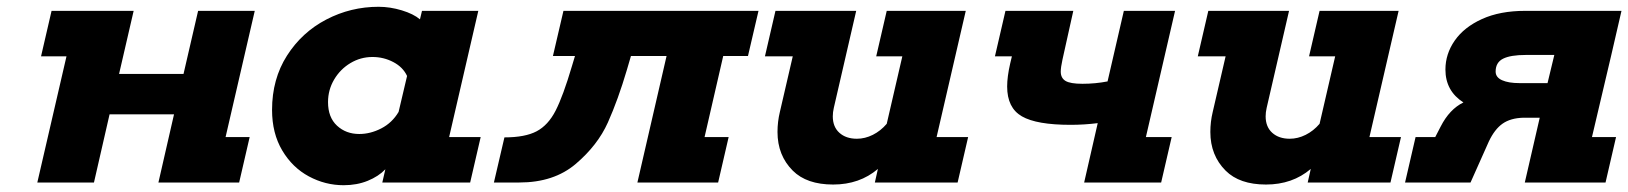

<svg xmlns="http://www.w3.org/2000/svg" viewBox="-20 -538 4800 566"><path d="M132 -506H374L331 -320H521L564 -506H731L645 -134H716L685 0H447L493 -201H303L257 0H90L176 -372H101Z M1304 -134H1397L1366 0H1107L1116 -39Q1096 -18 1064 -5Q1032 8 993 8Q939 8 890.5 -18Q842 -44 812 -94.5Q782 -145 782 -214Q782 -305 826 -374Q870 -443 942 -480.5Q1014 -518 1096 -518Q1130 -518 1164.5 -507.5Q1199 -497 1218 -481L1224 -506H1390ZM1155 -208 1180 -314Q1168 -340 1139.5 -355Q1111 -370 1078 -370Q1043 -370 1013 -352Q983 -334 965 -303.5Q947 -273 947 -237Q947 -192 973.5 -167.5Q1000 -143 1039 -143Q1072 -143 1104 -159.5Q1136 -176 1155 -208Z M1840 -373 1828 -332Q1802 -244 1772 -177Q1742 -110 1677.5 -55Q1613 0 1511 0H1436L1467 -133Q1528 -133 1562 -151Q1596 -169 1618 -212Q1640 -255 1666 -343L1675 -373H1610L1641 -506H2216L2185 -373H2112L2057 -134H2128L2097 0H1859L1945 -373Z M2827 -506 2741 -134H2834L2803 0H2559L2568 -40Q2514 6 2436 6Q2358 6 2317 -35Q2272 -80 2272 -149Q2272 -179 2279 -208L2317 -372H2235L2266 -506H2504L2438 -220Q2435 -207 2435 -195Q2435 -164 2454.5 -146.5Q2474 -129 2506 -129Q2530 -129 2553 -140.5Q2576 -152 2594 -173L2640 -372H2563L2594 -506Z M3144 -506 3112 -362Q3107 -339 3107 -327Q3107 -308 3121 -299.5Q3135 -291 3171 -291Q3209 -291 3245 -298L3293 -506H3444L3358 -134H3434L3403 0H3176L3216 -175Q3176 -170 3136 -170Q3036 -170 2992.5 -195Q2949 -220 2949 -283Q2949 -312 2958 -351L2963 -372H2913L2944 -506Z M4103 -506 4017 -134H4110L4079 0H3835L3844 -40Q3790 6 3712 6Q3634 6 3593 -35Q3548 -80 3548 -149Q3548 -179 3555 -208L3593 -372H3511L3542 -506H3780L3714 -220Q3711 -207 3711 -195Q3711 -164 3730.5 -146.5Q3750 -129 3782 -129Q3806 -129 3829 -140.5Q3852 -152 3870 -173L3916 -372H3839L3870 -506Z M4153 -134H4211L4227 -165Q4253 -216 4294 -236Q4241 -270 4241 -333Q4241 -379 4268.5 -418.5Q4296 -458 4349 -482Q4402 -506 4476 -506H4760L4730 -376L4673 -134H4744L4713 0H4475L4519 -191H4471Q4433 -190 4409.5 -173.5Q4386 -157 4369 -121L4315 0H4122ZM4542 -293 4562 -376H4478Q4433 -376 4411 -365Q4389 -354 4389 -327Q4389 -310 4408 -301.5Q4427 -293 4459 -293Z"/></svg>

Font: Arvo
Style: Bold Italic
Weight: 700
Italic angle: -13°
Designer: Anton Koovit (Cyrillic Expansion: Cyreal)
Foundry: Anton Koovit, Yassin Baggar
Version: Version 3.000